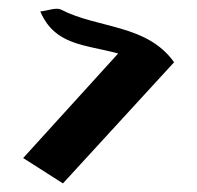

<svg xmlns="http://www.w3.org/2000/svg" viewBox="-20 -426 458 446"><path d="M33.8 -58.9C70.1 -35.8 98.1 -18 126.2 0C214.6 -96.3 297.4 -186.6 384.4 -281.4C321.1 -370.2 207.8 -359.2 122 -403.6C110.9 -409.4 92.6 -401.5 73.6 -399.4C107.4 -320.5 176 -322.9 254.5 -301.8C177.3 -216.8 108.6 -141.2 33.8 -58.9Z"/></svg>

Font: Beth Ellen
Style: Regular
Weight: 400
Version: Version 1.015;Fontself Maker 2.1.2